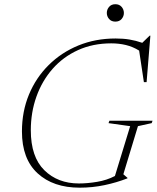

<svg xmlns="http://www.w3.org/2000/svg" viewBox="-20 -858 726 888"><path d="M345 -9.5Q384.5 -9.5 429.2 -17Q474 -24.5 511.5 -44L582 -274.5L482 -288.5L486 -299.5H685.5L681.5 -288.5L618 -274.5L550.5 -52L570 -35L569 -33Q519 -13.5 463.5 -1.8Q408 10 348.5 10Q226 10 153.8 -56.5Q81.5 -123 81.5 -250Q81.5 -342.5 114 -420.8Q146.5 -499 205.2 -557.2Q264 -615.5 342.8 -647.8Q421.5 -680 514.5 -680Q550 -680 578.8 -675.2Q607.5 -670.5 638 -660L672 -693H675.5L658 -478H645.5L623.5 -624Q594.5 -642 562.2 -649.8Q530 -657.5 494.5 -657.5Q409.5 -657.5 340.8 -626.2Q272 -595 223.2 -539.5Q174.5 -484 148.5 -411.2Q122.5 -338.5 122.5 -255.5Q122.5 -132.5 184.8 -71Q247 -9.5 345 -9.5ZM513.5 -758Q495 -758 484.5 -770.2Q474 -782.5 474 -798Q474 -814 484.5 -826.2Q495 -838.5 513.5 -838.5Q532 -838.5 542.5 -826.2Q553 -814 553 -798Q553 -782.5 542.5 -770.2Q532 -758 513.5 -758Z"/></svg>

Font: Newsreader 16pt ExtraLight
Style: Italic
Weight: 275
Italic angle: -17°
Designer: Hugues Gentile
Foundry: Production Type
Version: Version 1.003; ttfautohint (v1.8.3)